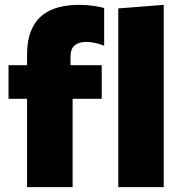

<svg xmlns="http://www.w3.org/2000/svg" viewBox="-20 -768 740 788"><path d="M91 0V-362.5H15V-500.5H91V-541Q91 -603.5 108.5 -644Q126 -684.5 156 -707.2Q186 -730 224 -739Q262 -748 303 -748Q337 -748 365 -743.8Q393 -739.5 407.5 -735V-580.5Q389 -587.5 370 -591.8Q351 -596 334 -596Q303.5 -596 286.5 -581.8Q269.5 -567.5 269.5 -536V-500.5H397.5V-362.5H278V0ZM465.5 0V-733.5L652 -748V0Z"/></svg>

Font: Heraclito ExtraBold
Style: Regular
Weight: 800
Designer: Kostas Bartsokas (font) & Cristiano Sobral (main changes)
Foundry: Kostas Bartsokas (font) & Cristiano Sobral (main changes)
Version: Version 1.00;July 8, 2020;FontCreator 13.0.0.2655 64-bit